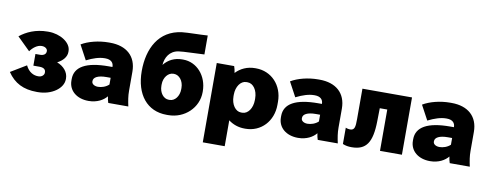

<svg xmlns="http://www.w3.org/2000/svg" viewBox="-73 -1132 4388 1716"><g transform="rotate(10 2120.5 -274.0)"><path d="M277 14H287C412 14 514 -59 514 -143V-150C514 -206 473 -255 411 -278C462 -304 494 -343 494 -386V-395C494 -473 393 -534 290 -534H281C172 -534 88 -494 30 -447L147 -332C171 -367 211 -398 249 -398H253C284 -398 303 -379 303 -362V-360C303 -333 283 -318 247 -318H207V-212H263C299 -212 319 -198 319 -172V-166C319 -147 298 -126 269 -126H263C227 -126 180 -144 151 -205L10 -120C72 -28 156 14 277 14Z M746 13C825 13 881 -21 911 -58C914 -35 918 -17 924 0H1106C1095 -51 1088 -91 1088 -141V-312C1088 -453 996 -533 847 -533H834C744 -533 650 -509 589 -472L660 -340C720 -370 775 -388 824 -388H829C883 -388 905 -360 905 -325V-323H871C667 -323 565 -265 565 -154V-140C565 -48 640 13 746 13ZM808 -126C774 -126 751 -143 751 -164V-169C751 -203 792 -225 867 -225H906V-164C879 -138 839 -126 808 -126Z M1455 14H1470C1619 14 1738 -100 1738 -241V-248C1738 -389 1641 -498 1517 -498H1507C1441 -498 1383 -471 1342 -419C1347 -486 1382 -551 1463 -563C1510 -570 1624 -571 1695 -576V-748C1627 -743 1516 -743 1464 -737C1255 -712 1169 -536 1169 -334C1169 -119 1279 14 1455 14ZM1450 -122C1404 -122 1365 -170 1365 -234V-246C1365 -310 1406 -358 1452 -358H1458C1505 -358 1545 -310 1545 -246V-234C1545 -170 1506 -122 1460 -122Z M1817 200H2016V-35C2056 -4 2107 14 2163 14H2171C2312 14 2416 -97 2416 -246V-274C2416 -423 2312 -534 2171 -534H2163C2093 -534 2032 -506 1989 -460C1986 -481 1981 -505 1975 -520H1817ZM2107 -122C2057 -122 2016 -178 2016 -253V-267C2016 -342 2057 -398 2107 -398H2119C2170 -398 2210 -342 2210 -267V-253C2210 -178 2169 -122 2119 -122Z M2647 13C2726 13 2782 -21 2812 -58C2815 -35 2819 -17 2825 0H3007C2996 -51 2989 -91 2989 -141V-312C2989 -453 2897 -533 2748 -533H2735C2645 -533 2551 -509 2490 -472L2561 -340C2621 -370 2676 -388 2725 -388H2730C2784 -388 2806 -360 2806 -325V-323H2772C2568 -323 2466 -265 2466 -154V-140C2466 -48 2541 13 2647 13ZM2709 -126C2675 -126 2652 -143 2652 -164V-169C2652 -203 2693 -225 2768 -225H2807V-164C2780 -138 2740 -126 2709 -126Z M3134 12C3266 12 3317 -63 3320 -257L3322 -375H3390V0H3589V-520H3139V-243C3139 -174 3135 -142 3093 -142C3086 -142 3067 -144 3053 -151V-3C3079 8 3103 12 3134 12Z M3845 13C3924 13 3980 -21 4010 -58C4013 -35 4017 -17 4023 0H4205C4194 -51 4187 -91 4187 -141V-312C4187 -453 4095 -533 3946 -533H3933C3843 -533 3749 -509 3688 -472L3759 -340C3819 -370 3874 -388 3923 -388H3928C3982 -388 4004 -360 4004 -325V-323H3970C3766 -323 3664 -265 3664 -154V-140C3664 -48 3739 13 3845 13ZM3907 -126C3873 -126 3850 -143 3850 -164V-169C3850 -203 3891 -225 3966 -225H4005V-164C3978 -138 3938 -126 3907 -126Z"/></g></svg>

Font: Fixel Display Black
Style: Regular
Weight: 900
Designer: AlfaBravo + MacPaw
Foundry: Kyrylo Tkachov, Marchela Mozhyna, Serhii Makarenko, Maria Weinstein, Zakhar Kryvoshyya
Version: Version 1.211